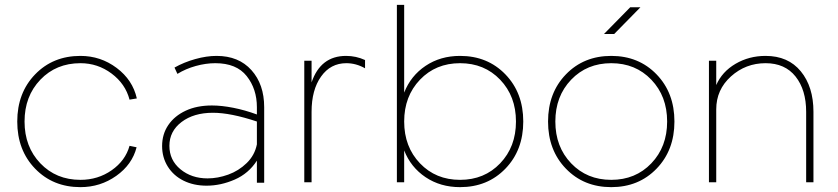

<svg xmlns="http://www.w3.org/2000/svg" viewBox="-20 -750 3448 790"><path d="M543 -345 513 -340Q496 -405 439 -447.5Q382 -490 311 -490Q211 -490 146 -422Q81 -354 81 -250Q81 -146 146 -78Q211 -10 311 -10Q383 -10 439.5 -49.5Q496 -89 513 -150L542 -144Q524 -73 458.5 -26.5Q393 20 311 20Q198 20 124.5 -56Q51 -132 51 -250Q51 -368 124.5 -444Q198 -520 311 -520Q394 -520 460 -470.5Q526 -421 543 -345Z M1067 -309V2H1037V-89Q1003 -36 945.5 -11Q888 14 830 14Q777 14 735.5 -6.5Q694 -27 670.5 -64.5Q647 -102 647 -149Q647 -198 672.5 -235.5Q698 -273 744 -294.5Q790 -316 852 -316Q892 -316 940 -306.5Q988 -297 1037 -279V-309Q1037 -384 995 -437Q953 -490 866 -490Q827 -490 785.5 -478.5Q744 -467 710 -446L698 -472Q737 -494 783.5 -507Q830 -520 871 -520Q962 -520 1014.5 -461.5Q1067 -403 1067 -309ZM1037 -156V-250Q929 -286 856 -286Q777 -286 727 -248Q677 -210 677 -150Q677 -91 722.5 -53.5Q768 -16 834 -16Q876 -16 919 -31.5Q962 -47 995 -79Q1028 -111 1037 -156Z M1404 -520Q1445 -520 1482 -503V-469Q1445 -490 1405 -490Q1340 -490 1301 -435Q1262 -380 1262 -290V0H1232V-500H1262V-411Q1299 -520 1404 -520Z M1613 -730H1643V-369Q1670 -438 1731 -479Q1792 -520 1873 -520Q1986 -520 2059.5 -444Q2133 -368 2133 -250Q2133 -132 2059.5 -56Q1986 20 1873 20Q1792 20 1731 -21Q1670 -62 1643 -131V0H1613ZM2103 -250Q2103 -354 2038 -422Q1973 -490 1873 -490Q1773 -490 1708 -422Q1643 -354 1643 -250Q1643 -146 1708 -78Q1773 -10 1873 -10Q1973 -10 2038 -78Q2103 -146 2103 -250Z M2755 -250Q2755 -132 2681.5 -56Q2608 20 2495 20Q2382 20 2308.5 -56Q2235 -132 2235 -250Q2235 -368 2308.5 -444Q2382 -520 2495 -520Q2608 -520 2681.5 -444Q2755 -368 2755 -250ZM2725 -250Q2725 -354 2660 -422Q2595 -490 2495 -490Q2395 -490 2330 -422Q2265 -354 2265 -250Q2265 -146 2330 -78Q2395 -10 2495 -10Q2595 -10 2660 -78Q2725 -146 2725 -250ZM2573 -720H2615L2507 -610H2465Z M3130 -520Q3223 -520 3275 -456.5Q3327 -393 3327 -290V0H3297V-290Q3297 -380 3253.5 -435Q3210 -490 3130 -490Q3048 -490 2987.5 -435.5Q2927 -381 2927 -300V0H2897V-500H2927V-400Q2951 -455 3006.5 -487.5Q3062 -520 3130 -520Z"/></svg>

Font: Metropolitano Thin
Style: Regular
Weight: 250
Designer: Fonts by Alex Slobzheninov & Chris M. Simpson / Changes by Cristiano Sobral
Foundry: Fonts by Alex Slobzheninov & Chris M. Simpson / Changes by Cristiano Sobral
Version: Version 1.00;August 30, 2020;FontCreator 13.0.0.2681 64-bit